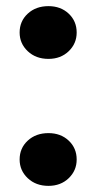

<svg xmlns="http://www.w3.org/2000/svg" viewBox="-20 -599 317 626"><path d="M138 7Q97 7 70.5 -18Q44 -43 44 -79Q44 -116 70.5 -140.5Q97 -165 138 -165Q178 -165 204 -140.5Q230 -116 230 -79Q230 -43 204 -18Q178 7 138 7ZM138 -407Q97 -407 70.5 -432Q44 -457 44 -493Q44 -530 70.5 -554.5Q97 -579 138 -579Q178 -579 204 -554.5Q230 -530 230 -493Q230 -457 204 -432Q178 -407 138 -407Z"/></svg>

Font: Parkinsans SemiBold
Style: Regular
Weight: 600
Designer: Red Stone, Indian Type Foundry
Foundry: Indian Type Foundry
Version: Version 1.000